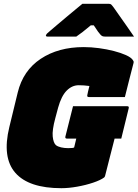

<svg xmlns="http://www.w3.org/2000/svg" viewBox="-20 -967 723 1007"><path d="M363 -410H647Q658 -410 655 -399L616 -240H581Q569 -192 555.5 -140.5Q542 -89 531 -44Q530 -40 526 -36Q507 -22 468.5 -9Q430 4 385 12Q340 20 302 20Q131 20 60.5 -60.5Q-10 -141 29 -301L73 -482Q101 -597 193.5 -658.5Q286 -720 419 -720Q458 -720 499 -714.5Q540 -709 577 -699.5Q614 -690 640.5 -678Q667 -666 676 -653Q679 -649 680.5 -645.5Q682 -642 680 -635Q670 -598 658 -549.5Q646 -501 635 -458H446Q435 -458 438 -469Q440 -478 442 -488Q444 -498 449 -516Q419 -520 393 -520Q358 -520 330 -492Q302 -464 285 -403L270 -347Q253 -284 256.5 -251Q260 -218 273 -206Q283 -198 300.5 -194Q318 -190 338 -190Q351 -190 359.5 -191Q368 -192 369 -194Q372 -206 380 -240H332Q320 -240 323 -251Q333 -291 343 -330.5Q353 -370 363 -410ZM412 -947H551Q559 -947 563 -943.5Q567 -940 576 -928Q583 -918 602 -891Q621 -864 643.5 -832Q666 -800 683 -775H534Q523 -775 518 -777Q513 -779 508 -784Q503 -789 494.5 -800.5Q486 -812 472 -834H456Q430 -812 413 -799Q396 -786 380 -775H230Q219 -775 221 -783Q223 -787 226.5 -791Q230 -795 246 -808Q260 -820 282.5 -839Q305 -858 330 -879Q355 -900 377.5 -918.5Q400 -937 412 -947Z"/></svg>

Font: Recursive Sn Lnr St XBk
Style: Italic
Weight: 1000
Italic angle: -15°
Version: Version 1.079;hotconv 1.0.112;makeotfexe 2.5.65598; ttfautoh